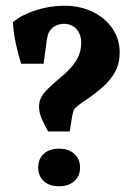

<svg xmlns="http://www.w3.org/2000/svg" viewBox="-20 -643 461 669"><path d="M148 -185Q138 -202 127 -225.5Q116 -249 116 -271Q116 -300 137 -323Q158 -346 191 -373Q228 -403 245.5 -432Q263 -461 263 -494Q263 -523 246.5 -541.5Q230 -560 203 -560Q190 -560 177.5 -555Q165 -550 157 -540Q150 -532 147.5 -523.5Q145 -515 143 -503L132 -421H54Q43 -454 35 -491.5Q27 -529 25 -566Q55 -591 104 -607Q153 -623 204 -623Q259 -623 302.5 -602Q346 -581 371.5 -544Q397 -507 397 -460Q397 -422 381.5 -393.5Q366 -365 340 -341.5Q314 -318 281 -296Q259 -281 249 -273Q239 -265 236.5 -258Q234 -251 231 -236L223 -185ZM186 6Q152 6 132.5 -12Q113 -30 113 -59Q113 -89 132.5 -107Q152 -125 186 -125Q219 -125 239 -107Q259 -89 259 -59Q259 -30 239 -12Q219 6 186 6Z"/></svg>

Font: Yrsa
Style: Regular
Weight: 400
Designer: Anna Giedrys (Yrsa+Rasa design), David Brezina (Yrsa art-direction, Rasa art-direction, design)
Foundry: Rosetta Type Foundry
Version: Version 2.004